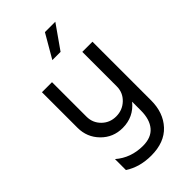

<svg xmlns="http://www.w3.org/2000/svg" viewBox="-297 -841 1188 1188"><g transform="rotate(-45 297.0 -247.0)"><path d="M444 -750H353L263 -595H335ZM519 -500H430V-198C430 -162 417 -131.5 391 -106.5C365 -81.5 333.3 -69 296 -69C259.3 -69 228.3 -81.5 203 -106.5C177.7 -131.5 165 -162 165 -198V-500H77V-189C77 -133.7 96 -86.7 134 -48C172 -9.3 218.7 10 274 10C338 10 390 -14.7 430 -64V13C430 65 417.8 105.3 393.5 134C369.2 162.7 333 177 285 177C214.3 177 154 155.3 104 112V208C153.3 240 211.3 256 278 256C355.3 256 414.8 233.5 456.5 188.5C498.2 143.5 519 85 519 13Z"/></g></svg>

Font: Orkney
Style: Regular
Weight: 400
Designer: Samuel Oakes and Alfredo Marco Pradil
Foundry: Alfredo Marco Pradil
Version: 1.0; ttfautohint (v1.5)